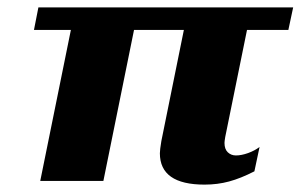

<svg xmlns="http://www.w3.org/2000/svg" viewBox="-20 -490 814 520"><path d="M413 -75Q413 -84 417 -108L478 -409H343L260 0H89L172 -409H72L84 -470H774L761 -409H649L590 -119Q588 -107 588 -103Q588 -86 597 -77.5Q606 -69 619 -69Q634 -69 652 -75.5Q670 -82 683 -92L669 -26Q632 -7 600.5 1.5Q569 10 534 10Q413 10 413 -75Z"/></svg>

Font: Taviraj
Style: Bold Italic
Weight: 700
Italic angle: -12°
Designer: Katatrad Team
Foundry: CadsonDemak
Version: Version 1.001